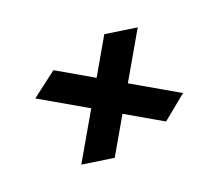

<svg xmlns="http://www.w3.org/2000/svg" viewBox="-52 -619 559 490"><g transform="rotate(10 227.5 -374.0)"><path d="M381 -335 411 -414H268V-559L187 -527V-414H75L42 -335H187V-189L268 -221V-335Z"/></g></svg>

Font: Amita
Style: Bold
Weight: 700
Designer: Eduardo Rodriguez Tunni, Modular Infotech, Brian J. Bonislawsky
Foundry: Eduardo Rodriguez Tunni, Modular Infotech, Brian J. Bonislawsky
Version: Version 1.003